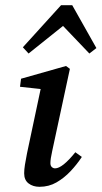

<svg xmlns="http://www.w3.org/2000/svg" viewBox="-20 -707 391 739"><path d="M73 -40Q73 -54 76 -73Q79 -92 84 -117L140 -381L158 -362L57 -373L61 -404L234 -453L249 -442L181 -126Q174 -95 174 -79Q174 -69 179.5 -64Q185 -59 192 -59Q220 -59 270 -121L295 -103Q276 -74 251.5 -48Q227 -22 197.5 -5Q168 12 132 12Q107 12 90 -1Q73 -14 73 -40ZM324 -501 197 -634H256L90 -501L68 -525L215 -687H258L351 -522Z"/></svg>

Font: Lisu Bosa
Style: Bold Italic
Weight: 700
Italic angle: -19°
Designer: David Morse, Annie Olsen, Victor Gaultney, Frank Grießhammer (Latin)
Foundry: SIL International
Version: Version 2.000